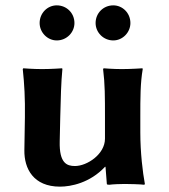

<svg xmlns="http://www.w3.org/2000/svg" viewBox="-20 -687 631 717"><path d="M372 -64H374L379 0C379 2 382 3 388 3C401 1 431 0 446 0C458 0 506 1 519 3L521 0C513 -43 504 -117 504 -192V-249C504 -324 504 -376 513 -429L512 -432C512 -432 470 -429 435 -429C401 -429 367 -432 367 -432L365 -429C372 -373 372 -325 372 -249V-169C372 -111 305 -67 260 -67C230 -67 201 -77 203 -159L205 -249C207 -324 208 -378 213 -429L212 -432C212 -432 172 -429 137 -429C103 -429 67 -432 67 -432L65 -429C71 -372 74 -321 73 -249L71 -126C70 -57 105 10 204 10C245 10 316 -4 372 -64ZM128 -601C128 -566 157 -536 192 -536C229 -536 258 -566 258 -601C258 -638 229 -667 192 -667C157 -667 128 -638 128 -601ZM337 -601C337 -566 366 -536 403 -536C438 -536 467 -566 467 -601C467 -638 438 -667 403 -667C366 -667 337 -638 337 -601Z"/></svg>

Font: Libertinus Sans
Style: Bold
Weight: 700
Designer: Philipp H. Poll, Khaled Hosny
Foundry: Caleb Maclennan
Version: Version 7.050;RELEASE